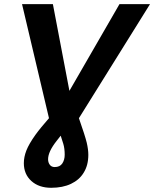

<svg xmlns="http://www.w3.org/2000/svg" viewBox="-20 -708 751 936"><path d="M229.5 207.5Q169.4 207.5 132.8 174.3Q96.2 141.1 96.2 87.4Q96.2 57.6 108.6 25.6Q121.1 -6.3 152.8 -50.8Q165.5 -68.4 182.1 -88.6Q198.7 -108.9 218.8 -131.8L87.4 -688H237.8L318.4 -265.1L562.5 -688H711.4L364.7 -131.8Q395 -45.4 402.8 -12.7Q410.6 20.5 410.6 46.9Q410.6 98.1 387.7 134.3Q366.7 168.9 326.2 188.2Q285.6 207.5 229.5 207.5ZM246.6 106.4Q272 106.4 283.7 88.9Q295.4 71.3 295.4 46.4Q295.4 15.6 288.6 -6.8Q281.7 -29.3 275.9 -46.4L256.3 -21.5Q235.4 4.9 224.9 27.3Q214.4 49.8 214.4 68.4Q214.4 84 222.7 95.2Q231 106.4 246.6 106.4Z"/></svg>

Font: Arimo
Style: Italic
Weight: 400
Italic angle: -12°
Designer: Steve Matteson
Foundry: Monotype Imaging Inc.
Version: Version 1.33